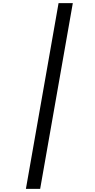

<svg xmlns="http://www.w3.org/2000/svg" viewBox="-20 -1000 603 1223"><path d="M145 203.1 353 -980H443.8L235.8 203.1Z"/></svg>

Font: Liberation Serif
Style: Bold Italic
Weight: 700
Italic angle: -16.333°
Designer: Steve Matteson
Foundry: Ascender Corporation
Version: Version 2.1.5